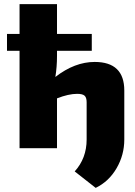

<svg xmlns="http://www.w3.org/2000/svg" viewBox="-20 -720 658 933"><path d="M257 -473V-449Q257 -394 249 -346Q343 -419 440 -419Q584 -419 584 -280V-42Q584 33 546.5 97.5Q509 162 445 193L343 113Q401 49 401 -42V-223Q401 -246 391 -255Q381 -264 355 -264Q313 -264 257 -242V0H75V-473H14V-555H75V-700H257V-555H426V-473Z"/></svg>

Font: Ezarion Extra Bold
Style: Regular
Weight: 800
Designer: Natanael Gama
Version: Version 1.001;PS 001.001;hotconv 1.0.70;makeotf.lib2.5.58329